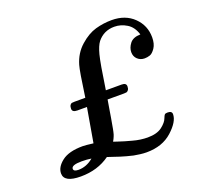

<svg xmlns="http://www.w3.org/2000/svg" viewBox="-122 -849 1066 999"><g transform="rotate(-20 410.5 -349.0)"><path d="M70.8 -43.9Q70.8 -79.1 109.4 -109.1Q147.9 -139.2 225.1 -139.2Q240.2 -139.2 283.2 -133.8L315.9 -323.2H263.2Q235.4 -323.2 234.9 -341.8Q234.9 -355 239.5 -362.1Q244.1 -369.1 249.5 -370.1Q254.9 -371.1 264.2 -371.1H324.2Q344.2 -514.2 353 -543Q370.1 -602.1 413.6 -640.6Q457 -679.2 501 -691.7Q544.9 -704.1 590.8 -704.1Q666 -704.1 712.4 -658.9Q758.8 -613.8 758.8 -547.9Q758.8 -511.7 743.9 -489.7Q729 -467.8 714.6 -462.9Q700.2 -458 685.1 -458Q662.1 -458 646 -472.9Q629.9 -487.8 629.9 -512Q629.9 -536.1 647.5 -559.1Q665 -582 706.1 -583Q692.9 -627 660.4 -647Q627.9 -667 591.8 -667Q533.7 -667 498 -623Q481.9 -602.1 470.5 -558.1Q459 -514.2 438 -371.1H525.9Q550.8 -371.1 550.8 -352.1Q550.8 -338.9 545.4 -332Q540 -325.2 534.9 -324.2Q529.8 -323.2 521 -323.2H430.2Q426.3 -297.4 421.1 -268.8Q416 -240.2 414.1 -226.1Q412.1 -211.9 408.4 -194.3Q404.8 -176.8 404.3 -170.9Q403.8 -165 400.9 -154.5Q397.9 -144 397.5 -141.1Q397 -138.2 393.6 -130.6Q390.1 -123 388.7 -119.6Q387.2 -116.2 381.8 -106.9Q385.7 -106 404.3 -99.4Q422.9 -92.8 439 -88.4Q455.1 -84 476.6 -77.9Q498 -71.8 519.5 -68.8Q541 -65.9 559.1 -65.9Q610.8 -65.9 638.9 -87.4Q667 -108.9 674.8 -130.9Q679.7 -144 683.8 -148.4Q688 -152.8 700.2 -152.8Q724.1 -152.8 724.1 -134.8Q724.1 -93.8 669.7 -44.4Q615.2 4.9 527.8 4.9Q510.7 4.9 491.5 2.4Q472.2 0 457.5 -2.9Q442.9 -5.9 421.4 -12Q399.9 -18.1 388.9 -21.5Q377.9 -24.9 354.5 -33Q331.1 -41 324.2 -43Q256.3 5.9 163.1 5.9Q70.8 5.9 70.8 -43.9ZM136.2 -45.9Q136.2 -30.8 163.1 -30.8Q208 -30.8 246.1 -63Q222.2 -66.9 192.9 -66.9Q136.2 -66.9 136.2 -45.9Z"/></g></svg>

Font: CMU Serif Extra
Style: BoldSlanted
Weight: 700
Italic angle: -9.46001°
Version: Version 0.7.0